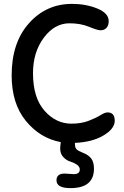

<svg xmlns="http://www.w3.org/2000/svg" viewBox="-20 -728 639 989"><path d="M351 -708Q423 -708 481.5 -684Q540 -660 540 -619Q540 -597 528.5 -584.5Q517 -572 498 -572Q482 -572 438.5 -590Q395 -608 338 -608Q261 -608 205.5 -533.5Q150 -459 150 -351Q150 -225 209 -158Q268 -91 348 -91Q398 -91 436 -105.5Q474 -120 497 -134.5Q520 -149 534 -149Q571 -149 571 -106Q571 -65 513.5 -30.5Q456 4 366 8V14Q366 33 375 41.5Q384 50 405 58Q436 70 450 88.5Q464 107 464 141Q464 241 343 241Q271 241 271 201Q271 166 313 166Q319 166 336.5 167.5Q354 169 360 169Q391 169 391 145Q391 130 375 119.5Q359 109 340.5 103.5Q322 98 306 81Q290 64 290 37Q290 27 293 4Q186 -16 113 -105.5Q40 -195 40 -340Q40 -508 129 -608Q218 -708 351 -708Z"/></svg>

Font: Sniglet
Style: Regular
Weight: 400
Designer: Haley Fiege
Foundry: Haley Fiege, Pablo Impallari, Brenda Gallo
Version: Version 2.000